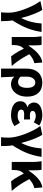

<svg xmlns="http://www.w3.org/2000/svg" viewBox="1384 -2003 820 3630"><g transform="rotate(90 1794.0 -188.0)"><path d="M211 202Q215 177 216 157Q217 137 218 111.5Q219 86 219 48Q219 -7 202 -82Q185 -157 154.5 -239Q124 -321 84.5 -400Q45 -479 -1 -542L165 -578Q185 -549 205.5 -506.5Q226 -464 246 -412.5Q266 -361 284.5 -303Q303 -245 318 -184H323Q352 -243 373 -304.5Q394 -366 406 -431Q418 -496 423 -564H583Q572 -493 556 -429.5Q540 -366 516.5 -303Q493 -240 456 -169.5Q419 -99 365 -14Q374 39 376.5 96.5Q379 154 379 202Z M679 0V-392Q679 -426 676 -473Q673 -520 665 -564H826Q833 -537 835 -501Q837 -465 837 -425V-316H841Q884 -382 932.5 -438Q981 -494 1038 -531.5Q1095 -569 1161 -578L1173 -427Q1128 -417 1086.5 -393.5Q1045 -370 998 -327Q951 -284 887 -216Q857 -183 844 -140Q831 -97 831 -34V0ZM1044 12Q1021 -17 996 -55Q971 -93 945 -139Q919 -185 893 -239L997 -344Q1026 -288 1064 -224.5Q1102 -161 1144.5 -102.5Q1187 -44 1227 0Z M1276 202V-271Q1276 -378 1311 -445.5Q1346 -513 1407 -545.5Q1468 -578 1544 -578Q1667 -578 1736.5 -502.5Q1806 -427 1806 -291Q1806 -194 1772.5 -126Q1739 -58 1685.5 -22Q1632 14 1572 14Q1536 14 1497 0Q1458 -14 1428 -51Q1431 -7 1432.5 35Q1434 77 1436 118Q1438 159 1440 202ZM1535 -120Q1564 -120 1588 -137.5Q1612 -155 1626 -192.5Q1640 -230 1640 -289Q1640 -341 1628.5 -375.5Q1617 -410 1594.5 -428Q1572 -446 1538 -446Q1507 -446 1482 -426Q1457 -406 1442.5 -370.5Q1428 -335 1428 -285V-167Q1456 -138 1482 -129Q1508 -120 1535 -120Z M2155 14Q2083 14 2023 -5.5Q1963 -25 1928 -64Q1893 -103 1893 -161Q1893 -199 1906.5 -225.5Q1920 -252 1944.5 -269Q1969 -286 2003 -294V-299Q1960 -313 1938.5 -348Q1917 -383 1917 -417Q1917 -473 1950.5 -508.5Q1984 -544 2039 -561Q2094 -578 2157 -578Q2208 -578 2258.5 -563Q2309 -548 2351 -520L2291 -416Q2263 -434 2231 -444Q2199 -454 2166 -454Q2126 -454 2101 -438Q2076 -422 2076 -395Q2076 -369 2097 -356Q2118 -343 2159 -343Q2176 -343 2197 -344.5Q2218 -346 2238 -347V-231Q2213 -233 2188.5 -234Q2164 -235 2141 -235Q2095 -235 2073.5 -222Q2052 -209 2052 -177Q2052 -146 2083 -128.5Q2114 -111 2171 -111Q2198 -111 2232.5 -120.5Q2267 -130 2299 -155L2364 -52Q2310 -13 2259.5 0.5Q2209 14 2155 14Z M2573 202Q2577 177 2578 157Q2579 137 2580 111.5Q2581 86 2581 48Q2581 -7 2564 -82Q2547 -157 2516.5 -239Q2486 -321 2446.5 -400Q2407 -479 2361 -542L2527 -578Q2547 -549 2567.5 -506.5Q2588 -464 2608 -412.5Q2628 -361 2646.5 -303Q2665 -245 2680 -184H2685Q2714 -243 2735 -304.5Q2756 -366 2768 -431Q2780 -496 2785 -564H2945Q2934 -493 2918 -429.5Q2902 -366 2878.5 -303Q2855 -240 2818 -169.5Q2781 -99 2727 -14Q2736 39 2738.5 96.5Q2741 154 2741 202Z M3041 0V-392Q3041 -426 3038 -473Q3035 -520 3027 -564H3188Q3195 -537 3197 -501Q3199 -465 3199 -425V-316H3203Q3246 -382 3294.5 -438Q3343 -494 3400 -531.5Q3457 -569 3523 -578L3535 -427Q3490 -417 3448.5 -393.5Q3407 -370 3360 -327Q3313 -284 3249 -216Q3219 -183 3206 -140Q3193 -97 3193 -34V0ZM3406 12Q3383 -17 3358 -55Q3333 -93 3307 -139Q3281 -185 3255 -239L3359 -344Q3388 -288 3426 -224.5Q3464 -161 3506.5 -102.5Q3549 -44 3589 0Z"/></g></svg>

Font: Noto Sans KR ExtraBold
Style: Regular
Weight: 800
Designer: Ryoko NISHIZUKA  (kana, bopomofo & ideographs); Paul D. Hunt (Latin, Greek & Cyrillic); Sandoll Communications , Soo-you
Foundry: Adobe
Version: Version 2.004-H2;hotconv 1.0.118;makeotfexe 2.5.65603